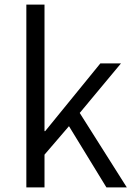

<svg xmlns="http://www.w3.org/2000/svg" viewBox="-20 -816 583 836"><path d="M94.7 0V-795.9H173.8V-245.1H176.8L417 -540H506.8L327.1 -324.2L532.2 0H443.4L280.3 -266.6L173.8 -142.6V0Z"/></svg>

Font: Gen Shin Gothic Normal
Style: Regular
Weight: 300
Designer: [Source Han Sans]
Ryoko NISHIZUKA  (kana & ideographs); Paul D. Hunt (Latin, Greek & Cyrillic); Wenlong ZHANG  (bopomofo
Version: Version 1.002.20150607